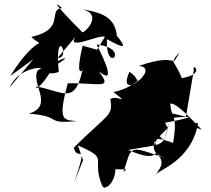

<svg xmlns="http://www.w3.org/2000/svg" viewBox="-20 -785 937 853"><path d="M128 -522 23 -397C67 -496 202 -489 150 -475C109 -422 226 -315 108 -280C266 -268 172 -233 321 -247C262 -253 235 -244 281 -415C421 -418 484 -384 418 -469C497 -403 446 -517 409 -587C566 -572 448 -447 455 -611C486 -595 569 -544 499 -626C491 -723 404 -732 342 -745C450 -720 342 -625 344 -644C246 -741 204 -794 256 -749C189 -744 275 -655 119 -621C186 -557 160 -660 25 -447ZM315 -621C273 -557 429 -636 446 -621L411 -564L347 -582C305 -403 363 -485 352 -500C316 -311 269 -377 142 -401C130 -366 221 -465 220 -517C133 -429 321 -550 255 -522C177 -488 167 -442 241 -465C221 -683 299 -525 236 -528ZM349 -74 326 -139C472 -76 383 -86 433 38C447 80 537 -14 466 -118C507 -14 508 -57 501 -163C544 -45 556 -226 749 -150C776 -312 726 -225 737 -398L814 -303C769 -419 831 -380 746 -517C695 -479 753 -543 670 -467C693 -384 708 -404 642 -399C599 -474 602 -400 484 -376C565 -313 495 -367 470 -344C484 -268 459 -280 308 -129C324 -60 376 -171 310 25ZM726 -286C721 -355 758 -334 876 -209L792 -238H860C830 -64 672 -27 667 -4C748 -99 641 -84 667 -157C674 -142 712 -46 550 -119C721 -150 703 -126 735 -254L709 -160C614 -259 625 -211 820 -263ZM528 -19C567 -135 544 -144 712 -82C590 -130 737 -210 724 -220C682 -273 798 -261 806 -267L841 -473C828 -513 908 -450 766 -435C723 -529 774 -537 783 -561C724 -461 798 -561 596 -492C702 -485 492 -323 555 -466C630 -420 589 -335 515 -276C537 -242 430 -180 509 -261C350 -166 440 -209 470 -93C371 -83 420 -26 541 -33Z"/></svg>

Font: Asimov Silicon
Style: Regular
Weight: 400
Designer: Google
Version: Version 2.000980; 2014